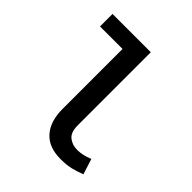

<svg xmlns="http://www.w3.org/2000/svg" viewBox="-194 -841 989 989"><g transform="rotate(45 300.0 -347.0)"><path d="M401 12Q315 12 270.5 -38Q226 -88 226 -179V-615H62V-706H341V-173Q341 -123 366.5 -102.5Q392 -82 429 -82Q468 -82 513 -101L540 -16Q504 -2 474 5Q444 12 401 12Z"/></g></svg>

Font: Source Code Pro Semibold
Style: Regular
Weight: 600
Monospace: yes
Designer: Paul D. Hunt, Teo Tuominen
Foundry: Adobe Systems Incorporated
Version: Version 2.030;PS 1.000;hotconv 16.6.51;makeotf.lib2.5.65220